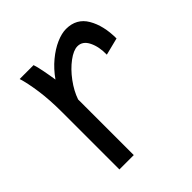

<svg xmlns="http://www.w3.org/2000/svg" viewBox="-147 -609 711 711"><g transform="rotate(-45 208.5 -254.0)"><path d="M77.1 0V-300.3Q77.1 -365.2 69.8 -416.3Q62.5 -467.3 52.7 -498H125.5Q130.4 -484.4 136 -455.3Q141.6 -426.3 145 -402.8Q168 -435.5 196.5 -459.2Q225.1 -482.9 253.7 -495.4Q282.2 -507.8 305.2 -507.8Q359.9 -507.8 386.2 -462.9Q412.6 -418 412.6 -350.6L344.7 -333.5Q345.7 -374 331.3 -403.3Q316.9 -432.6 290 -432.6Q269 -432.6 240.7 -411.6Q212.4 -390.6 188 -357.7Q163.6 -324.7 152.3 -291.5V0Z"/></g></svg>

Font: Lesson One Light
Style: Regular
Weight: 300
Designer: But Ko, Victor Gaultney, Annie Olsen, Julie Remington, Don Collingsworth, Eric Hays, Becca Hirsbrunner
Version: Version 1.100